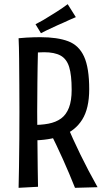

<svg xmlns="http://www.w3.org/2000/svg" viewBox="-20 -893 500 919"><path d="M131 -221 127 -295Q175 -294 211.5 -301Q248 -308 272.5 -326Q297 -344 310 -377.5Q323 -411 323 -463Q323 -534 311 -572.5Q299 -611 270 -627Q241 -643 191 -643Q172 -643 149 -641.5Q126 -640 99 -637L69 -710Q88 -712 106 -713Q124 -714 141 -714.5Q158 -715 173 -715Q255 -715 306.5 -695.5Q358 -676 382.5 -622Q407 -568 407 -466Q407 -374 373.5 -320.5Q340 -267 277.5 -244Q215 -221 131 -221ZM69 6Q70 -36 71 -96.5Q72 -157 72.5 -225.5Q73 -294 73 -356Q73 -419 72.5 -485.5Q72 -552 71.5 -611.5Q71 -671 69 -710L163 -703Q162 -676 161.5 -642.5Q161 -609 160 -572Q159 -535 159 -497Q159 -459 158.5 -423.5Q158 -388 158 -358Q158 -328 158.5 -283Q159 -238 159.5 -188Q160 -138 160.5 -89Q161 -40 162 1ZM339 6Q312 -62 281.5 -130Q251 -198 214 -272L297 -302Q328 -229 365 -153Q402 -77 447 3ZM176 -734 150 -777Q168 -786 187 -797Q206 -808 226 -821Q239 -829 252.5 -837.5Q266 -846 279 -855Q292 -864 304 -873L343 -811Q328 -805 313 -798Q298 -791 283.5 -784.5Q269 -778 255 -772Q241 -765 227 -759Q213 -753 200.5 -746.5Q188 -740 176 -734Z"/></svg>

Font: Truculenta Medium
Style: Regular
Weight: 500
Version: Version 1.002